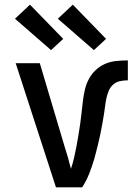

<svg xmlns="http://www.w3.org/2000/svg" viewBox="-20 -800 590 820"><path d="M331 0H219L47 -530H150L255 -177Q263 -152 270 -128Q277 -104 283 -79Q291 -103 296.5 -126.5Q302 -150 306.5 -174.5Q311 -199 315 -223Q319 -247 322.5 -271Q326 -295 328.5 -319.5Q331 -344 334 -368.5Q337 -393 342.5 -417Q348 -441 359.5 -462.5Q371 -484 389 -501Q407 -518 429.5 -527.5Q452 -537 476.5 -539.5Q501 -542 526 -542V-457Q509 -457 492.5 -453.5Q476 -450 463.5 -439Q451 -428 444.5 -412.5Q438 -397 434.5 -380.5Q431 -364 429 -348Q427 -332 424.5 -315.5Q422 -299 419 -282.5Q416 -266 413 -250Q410 -234 406.5 -217.5Q403 -201 399 -185Q395 -169 391 -153Q387 -137 382.5 -121Q378 -105 372.5 -89.5Q367 -74 361 -58.5Q355 -43 347.5 -28.5Q340 -14 331 0ZM381 -586 227 -720 291 -780 433 -634ZM198 -586 44 -720 108 -780 250 -634Z"/></svg>

Font: Lode Dark Term
Style: Bold
Weight: 700
Monospace: yes
Designer: Belleve Invis
Foundry: Belleve Invis
Version: Version 29.2.0